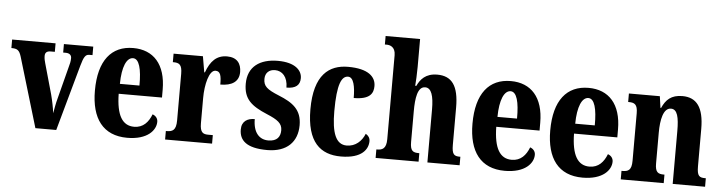

<svg xmlns="http://www.w3.org/2000/svg" viewBox="-47 -972 4489 1193"><g transform="rotate(5 2197.5 -375.0)"><path d="M68 -435 198 0H328L442 -410C458 -468 469 -483 492 -483H512V-536H329V-483H345C370 -483 381 -470 381 -453C381 -432 377 -417 370 -392L320 -198C310 -163 305 -128 300 -102C296 -135 288 -176 277 -218L224 -406C220 -420 216 -435 216 -452C216 -471 225 -483 251 -483H277V-536H6V-483C43 -483 56 -474 68 -435Z M771 10C898 10 949 -53 949 -105C949 -128 934 -143 916 -149C897 -100 865 -62 808 -62C735 -62 697 -123 695 -258H965V-307C965 -465 887 -549 761 -549C625 -549 546 -453 546 -265C546 -91 620 10 771 10ZM819 -320H697C698 -427 725 -486 765 -486C803 -486 820 -423 819 -320Z M1007 0H1300V-53H1272C1240 -53 1220 -61 1220 -120V-277C1220 -361 1242 -453 1282 -453C1313 -453 1319 -425 1319 -370C1390 -370 1435 -397 1435 -458C1435 -510 1409 -548 1346 -548C1281 -548 1243 -509 1217 -437H1213L1196 -536H1013V-483H1016C1052 -483 1071 -474 1071 -415V-125C1071 -62 1048 -53 1011 -53H1007Z M1644 10C1768 10 1832 -58 1832 -161C1832 -258 1776 -298 1687 -334C1611 -365 1589 -384 1589 -429C1589 -467 1614 -489 1650 -489C1695 -489 1730 -454 1730 -387C1788 -387 1814 -410 1814 -453C1814 -501 1771 -548 1663 -548C1551 -548 1476 -496 1476 -389C1476 -294 1524 -254 1624 -212C1691 -184 1721 -163 1721 -120C1721 -80 1701 -50 1646 -50C1589 -50 1551 -92 1551 -175C1507 -175 1470 -156 1470 -103C1470 -36 1514 10 1644 10Z M2104 10C2237 10 2273 -52 2273 -100C2273 -121 2262 -135 2246 -144C2227 -97 2189 -61 2134 -61C2066 -61 2039 -132 2039 -267C2039 -438 2066 -488 2106 -488C2141 -488 2152 -429 2152 -359C2256 -359 2274 -401 2274 -444C2274 -501 2228 -549 2101 -549C1983 -549 1890 -482 1890 -266C1890 -61 1976 10 2104 10Z M2320 0H2588V-53H2585C2548 -53 2531 -62 2531 -118V-309C2531 -391 2541 -464 2589 -464C2628 -464 2643 -415 2643 -330V0H2844V-53H2842C2805 -53 2791 -62 2791 -123V-356C2791 -491 2748 -549 2657 -549C2584 -549 2552 -509 2533 -468H2526C2528 -492 2531 -540 2531 -585V-760H2316V-707H2328C2345 -707 2382 -700 2382 -646V-122C2382 -62 2356 -53 2324 -53H2320Z M3126 10C3253 10 3304 -53 3304 -105C3304 -128 3289 -143 3271 -149C3252 -100 3220 -62 3163 -62C3090 -62 3052 -123 3050 -258H3320V-307C3320 -465 3242 -549 3116 -549C2980 -549 2901 -453 2901 -265C2901 -91 2975 10 3126 10ZM3174 -320H3052C3053 -427 3080 -486 3120 -486C3158 -486 3175 -423 3174 -320Z M3611 10C3738 10 3789 -53 3789 -105C3789 -128 3774 -143 3756 -149C3737 -100 3705 -62 3648 -62C3575 -62 3537 -123 3535 -258H3805V-307C3805 -465 3727 -549 3601 -549C3465 -549 3386 -453 3386 -265C3386 -91 3460 10 3611 10ZM3659 -320H3537C3538 -427 3565 -486 3605 -486C3643 -486 3660 -423 3659 -320Z M3849 0H4117V-53H4114C4077 -53 4059 -62 4059 -118V-309C4059 -390 4074 -465 4122 -465C4162 -465 4173 -415 4173 -330V0H4375V-53H4371C4334 -53 4320 -62 4320 -123V-356C4320 -491 4274 -549 4186 -549C4116 -549 4083 -516 4060 -464H4056L4046 -536H3853V-483H3857C3892 -483 3912 -474 3912 -418V-122C3912 -62 3891 -53 3853 -53H3849Z"/></g></svg>

Font: Noto Serif Thai ExtraCondensed ExtraBold
Style: Regular
Weight: 800
Width: 2
Designer: Monotype Design Team
Foundry: Monotype Imaging Inc.
Version: Version 2.002